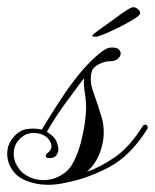

<svg xmlns="http://www.w3.org/2000/svg" viewBox="-24 -511 430 533"><path d="M380 -165Q383 -165 385 -162Q387 -159 385 -153Q338 -78 278 -46.5Q218 -15 159 -4Q135 2 109 2Q75 2 45 -11Q15 -24 2 -54Q-4 -69 -4 -84Q-4 -106 7.5 -122.5Q19 -139 32 -146Q40 -151 49.5 -152.5Q59 -154 69 -154Q82 -154 92 -151Q95 -156 110 -180.5Q125 -205 147 -238.5Q169 -272 193 -302Q219 -334 243 -355Q267 -376 278 -378Q281 -379 284 -379Q287 -379 289 -379Q300 -379 305.5 -374Q311 -369 311 -362Q311 -355 303.5 -348Q296 -341 282 -341Q266 -341 250 -332.5Q234 -324 231 -313Q228 -304 228 -293Q228 -275 234.5 -257Q241 -239 247 -221Q253 -203 258.5 -184Q264 -165 264 -143Q264 -123 258 -102Q247 -60 217 -34Q253 -46 294 -74Q335 -102 371 -159Q374 -164 376.5 -164.5Q379 -165 380 -165ZM97 -11Q110 -11 124 -15Q138 -19 151 -28Q169 -39 181 -63Q193 -87 200.5 -115.5Q208 -144 211.5 -170Q215 -196 215 -211Q215 -232 211.5 -253Q208 -274 209 -294Q187 -264 159.5 -227Q132 -190 106 -145Q118 -138 126.5 -128.5Q135 -119 138 -99Q139 -91 133.5 -81.5Q128 -72 113 -72Q103 -72 103 -78Q103 -83 109 -87Q119 -95 119 -105Q119 -111 116 -117Q109 -130 96.5 -136Q84 -142 70 -142Q50 -142 36 -130Q24 -120 19 -108.5Q14 -97 14 -85Q14 -66 24 -49.5Q34 -33 48 -25Q70 -11 97 -11ZM242 -409Q232 -409 232 -412Q232 -414 243.5 -422.5Q255 -431 269 -441Q283 -451 290 -456Q307 -469 323.5 -480Q340 -491 346 -491Q352 -491 358.5 -486Q365 -481 365 -474Q365 -469 348.5 -458.5Q332 -448 309 -436.5Q286 -425 267 -417Q248 -409 242 -409Z"/></svg>

Font: Fleur De Leah
Style: Regular
Weight: 400
Designer: Robert E. Leuschke
Foundry: Robert E. Leuschke
Version: Version 1.010; ttfautohint (v1.8.3)